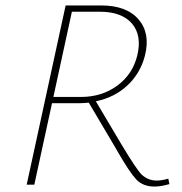

<svg xmlns="http://www.w3.org/2000/svg" viewBox="-20 -678 667 705"><path d="M598 -22 602 -2Q571 7 547 7Q505 7 480.5 -19Q456 -45 414 -118Q407 -130 403 -137L306 -301Q282 -299 270 -299H171L106 0H78L221 -658H351Q445 -658 489 -606.5Q533 -555 512 -473Q495 -408 447.5 -364Q400 -320 332 -306L427 -146Q481 -56 500 -37Q524 -15 555 -15Q574 -15 598 -22ZM176 -322H277Q354 -322 410.5 -363.5Q467 -405 484 -474Q502 -548 464.5 -591.5Q427 -635 346 -635H244Z"/></svg>

Font: EauTestText Extralight
Style: Italic
Weight: 250
Italic angle: -12°
Designer: Christian Thalmann (Catharsis Fonts)
Version: Version 0.001;PS 000.001;hotconv 1.0.88;makeotf.lib2.5.64775